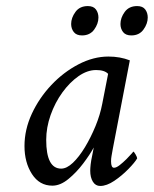

<svg xmlns="http://www.w3.org/2000/svg" viewBox="-20 -613 512 639"><path d="M313.5 5.9Q297.9 5.9 289.1 -8.3Q280.3 -22.5 280.3 -44.9Q280.3 -52.7 281.7 -65.9Q283.2 -79.1 287.1 -96.7L292 -122.1Q279.3 -98.6 256.8 -68.8Q234.4 -39.1 207.5 -17.1Q180.7 4.9 154.3 4.9Q111.3 4.9 86.4 -33.7Q61.5 -72.3 61.5 -127Q61.5 -181.6 85.9 -234.4Q110.4 -287.1 150.9 -330.1Q191.4 -373 241.2 -398.9Q291 -424.8 340.8 -424.8Q379.9 -424.8 412.1 -412.1L355.5 -118.2Q352.5 -101.6 351.1 -93.3Q349.6 -85 349.6 -76.2Q349.6 -54.7 359.4 -54.7Q367.2 -54.7 378.4 -63.5Q389.6 -72.3 400.9 -83.5Q412.1 -94.7 418 -101.6L423.8 -108.4Q425.8 -108.4 431.2 -99.1Q436.5 -89.8 436.5 -85.9Q428.7 -72.3 407.2 -50.3Q385.7 -28.3 360.4 -11.2Q335 5.9 313.5 5.9ZM183.6 -51.8Q202.1 -51.8 222.7 -71.3Q243.2 -90.8 262.7 -123Q282.2 -155.3 297.9 -193.4Q313.5 -231.4 320.3 -267.6L339.8 -367.2Q328.1 -379.9 299.8 -379.9Q270.5 -379.9 241.2 -359.4Q211.9 -338.9 187.5 -305.2Q163.1 -271.5 148.4 -230Q133.8 -188.5 133.8 -147.5Q133.8 -51.8 183.6 -51.8ZM252.9 -495.1Q234.4 -495.1 225.6 -506.3Q216.8 -517.6 216.8 -533.2Q216.8 -553.7 231 -573.2Q245.1 -592.8 272.5 -592.8Q291 -592.8 299.3 -581.5Q307.6 -570.3 307.6 -554.7Q307.6 -534.2 293.5 -514.6Q279.3 -495.1 252.9 -495.1ZM417 -495.1Q398.4 -495.1 389.6 -506.3Q380.9 -517.6 380.9 -533.2Q380.9 -553.7 395 -573.2Q409.2 -592.8 436.5 -592.8Q455.1 -592.8 463.4 -581.5Q471.7 -570.3 471.7 -554.7Q471.7 -534.2 457.5 -514.6Q443.4 -495.1 417 -495.1Z"/></svg>

Font: Crimson Text
Style: Italic
Weight: 400
Italic angle: -11°
Designer: Sebastian Kosch
Foundry: Sebastian Kosch
Version: Version 1.100; ttfautohint (v1.8.4)